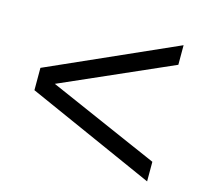

<svg xmlns="http://www.w3.org/2000/svg" viewBox="-74 -630 639 606"><g transform="rotate(15 246.0 -326.5)"><path d="M455 -549 37 -363V-290L455 -104V-168L94 -326L455 -485Z"/></g></svg>

Font: Juman Normal
Style: Regular
Weight: 300
Designer: Bandar Raffah (Arabic) Julieta Ulanovsky (Latin)
Foundry: Caramella
Version: Version 5.022;PS 005.022;hotconv 1.0.88;makeotf.lib2.5.64775